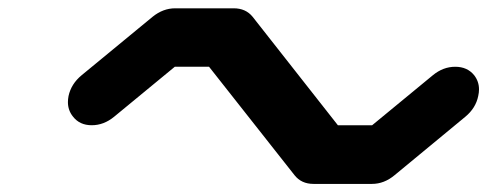

<svg xmlns="http://www.w3.org/2000/svg" viewBox="-20 -587 1180 465"><path d="M1082.5 -425.3Q1111.8 -425.3 1128.4 -404.8Q1140.1 -389.6 1140.1 -370.6Q1140.1 -362.8 1138.2 -354.5Q1132.3 -325.2 1106.9 -304.2L935.5 -162.6Q910.2 -141.6 880.9 -141.6H739.3Q710 -141.6 693.4 -162.6L486.3 -425.3H403.3L256.3 -304.2Q231.4 -283.7 202.1 -283.7Q172.9 -283.7 156.7 -304.7Q144.5 -319.8 144.5 -339.8Q144.5 -346.7 146 -354.5Q152.3 -383.8 177.7 -404.8L349.6 -546.4Q375 -566.9 404.3 -566.9H545.9Q575.2 -566.9 591.8 -546.4L798.3 -283.7H881.3L1028.3 -404.8Q1053.2 -425.3 1082.5 -425.3Z"/></svg>

Font: Robtronika
Style: Italic
Weight: 400
Italic angle: -12°
Designer: GGBot
Version: 1.00